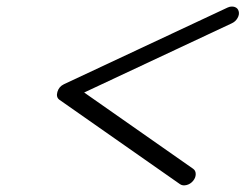

<svg xmlns="http://www.w3.org/2000/svg" viewBox="-20 -558 739 578"><path d="M158.9 -257.6Q148.2 -265.4 152.8 -281.4Q157.5 -297.4 172.4 -304.4L665 -535.2Q676.3 -540.3 686.2 -537.1Q696 -533.9 698.5 -524.2Q701.2 -514.4 695.1 -503.7Q689 -492.9 677.7 -487.8L233.4 -279.5L561.3 -50Q569.3 -44.4 569.2 -33.6Q569.1 -22.7 561 -13.2Q553 -3.7 541.4 -0.9Q529.8 2 521.7 -3.7Z"/></svg>

Font: Tecnico
Style: FinoInclinado
Weight: 400
Italic angle: -15°
Version: Version 1.3